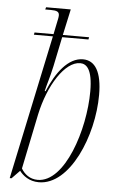

<svg xmlns="http://www.w3.org/2000/svg" viewBox="-54 -798 511 845"><g transform="rotate(5 201.0 -375.0)"><path d="M150 10C287 10 381 -215 381 -396C381 -497 351 -546 297 -546C232 -546 180 -476 145 -392H141C149 -427 158 -450 170 -505L197 -635H313L315 -645H199L224 -760H115L112 -750H137C164 -750 174 -745 174 -729C174 -720 171 -709 168 -694L158 -645H74L72 -635H156L21 3H29L64 -33C79 -13 107 10 150 10ZM144 0C109 0 85 -20 71 -44L121 -287C149 -418 219 -528 286 -528C314 -528 341 -506 341 -408C341 -239 264 0 144 0Z"/></g></svg>

Font: Noto Serif Display ExtraCondensed ExtraLight
Style: Italic
Weight: 200
Width: 2
Italic angle: -12°
Designer: Monotype Design Team
Foundry: Monotype Imaging Inc.
Version: Version 2.009